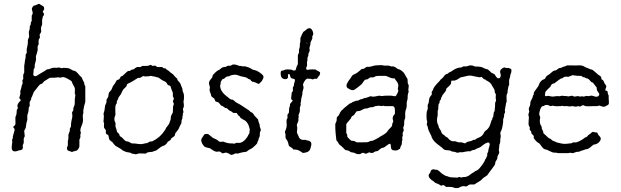

<svg xmlns="http://www.w3.org/2000/svg" viewBox="-20 -787 3233 999"><path d="M92.8 -340.8 98.1 -354 96.2 -367.2 101.1 -377Q101.1 -380.9 100.6 -389.6Q100.1 -398.9 103 -403.3Q106 -407.7 106 -410.2V-444.8Q108.9 -457.5 108.9 -461.9Q108.9 -466.8 109.4 -468.8Q109.9 -470.7 110.4 -474.6Q110.8 -478 112.3 -482.9Q113.8 -487.8 113.3 -495.6Q112.8 -503.9 115.7 -506.8Q119.1 -509.8 119.1 -512.2V-532.2Q125 -555.7 125 -565.9V-579.1L131.8 -596.2L129.9 -616.2Q129.9 -621.1 134.8 -638.2Q134.8 -643.6 134.8 -648.9L140.1 -661.1V-665.5Q140.1 -669.9 142.6 -673.8Q145 -677.7 145 -679.2V-705.1L149.9 -715.8Q150.9 -720.7 147.9 -730.5Q145 -740.2 146 -743.2Q150.9 -756.3 159.2 -758.8H162.6L182.1 -767.1Q184.6 -767.1 187.5 -765.1Q189.9 -763.2 190.9 -762.7Q209 -753.9 209 -748.5L210 -738.8L202.1 -726.1Q202.1 -725.1 206.1 -720.2Q211.9 -712.9 206.5 -706.1Q201.2 -699.7 201.7 -695.8Q202.1 -691.9 200.7 -689.9Q199.2 -688 199.2 -682.1V-659.2L193.8 -645Q192.9 -640.6 193.8 -631.8Q194.8 -623 193.8 -620.1L186 -606L188 -592.8Q188 -589.8 184.1 -585.4Q180.2 -581.1 180.7 -570.8Q181.2 -561 181.2 -558.1Q181.2 -554.7 178.7 -551.8Q174.3 -546.4 175.8 -535.2Q177.2 -523.9 171.4 -508.8Q165.5 -493.7 167 -485.4Q168.9 -477.5 165 -465.8Q161.1 -454.1 161.1 -452.1L160.2 -435.1Q160.2 -433.1 157.2 -429.7Q154.3 -426.3 154.8 -418.5Q154.8 -410.2 153.3 -402.8Q151.9 -395.5 158.2 -391.6Q164.1 -388.2 172.9 -394Q181.6 -399.9 192.4 -405.8Q202.6 -411.6 208 -415L224.1 -425.8Q233.9 -425.8 244.1 -430.7Q254.4 -435.5 263.7 -434.6Q272.9 -434.1 274.9 -434.1L286.6 -436L300.8 -432.1L310.5 -434.1Q338.9 -433.6 346.7 -427.7Q356.4 -419.9 366.2 -418.9Q376 -418 397 -391.1Q397.9 -390.1 401.4 -388.2Q404.8 -386.2 407.7 -377.9Q411.1 -370.1 411.6 -368.7Q412.1 -367.2 414.6 -363.3Q417 -359.4 418 -357.4Q418.9 -356 418.5 -352.5Q418 -349.1 420.4 -344.7Q422.9 -339.8 423.8 -337.9V-256.8Q416.5 -234.4 413.1 -210L414.1 -200.2L411.1 -189.9Q410.2 -185.1 411.6 -168.5Q413.1 -151.9 405.3 -134.8Q397.9 -117.7 397.9 -108.9L400.9 -94.2L397.9 -86.9Q397.9 -85 398.4 -78.1Q398.9 -71.3 396 -66.4Q393.1 -61.5 393.1 -59.1V-25.9Q393.1 -21 388.2 -13.2Q383.8 -5.9 379.9 -3.9Q376 -2 371.6 -1.5Q367.2 -1 365.2 0L354 3.9Q346.2 0 340.8 -1Q325.7 -3.9 329.1 -21Q333 -28.8 333 -32.2V-55.2Q335.9 -57.6 335.9 -71.3V-85.9L342.8 -105Q343.8 -106.9 343.3 -111.8Q342.8 -116.7 344.2 -119.1L349.1 -127.9Q349.1 -146.5 352.1 -159.7Q355 -172.4 356 -177.2Q356.9 -182.1 356 -189.9Q355 -197.8 355 -202.1L361.8 -214.8V-224.1Q361.3 -226.6 365.2 -233.4Q369.1 -240.2 369.1 -252.9V-270L372.1 -292Q372.1 -295.9 369.1 -298.8Q369.1 -303.7 369.6 -314.9Q370.1 -326.2 369.1 -329.6Q368.2 -333 362.3 -342.8Q356.4 -352.5 355.5 -356.9Q354 -361.8 352.5 -364.3Q351.1 -366.7 331.5 -377.4Q312 -388.2 303.2 -385.3Q294.9 -382.8 293 -382.8L283.2 -384.8L266.1 -382.8Q241.2 -382.8 238.3 -381.8Q235.4 -380.9 230.5 -377Q225.6 -373 218.8 -369.6Q211.9 -366.2 210 -364.3Q208 -362.3 204.6 -357.9Q201.2 -354 199.2 -352.1Q198.2 -352.1 196.3 -351.1Q194.3 -350.1 189.9 -348.6Q186 -347.2 175.3 -333Q165 -318.8 160.2 -314Q155.3 -309.1 151.4 -296.9Q147 -284.2 145 -281.7Q142.1 -277.8 142.1 -273.4V-270Q141.1 -268.1 138.7 -264.2Q135.7 -259.8 134.8 -256.8Q133.8 -253.9 134.3 -247.1Q134.8 -240.2 134.8 -236.8L129.9 -227.1Q128.9 -223.1 128.4 -212.9Q127.9 -202.6 125 -196.3Q122.1 -189.9 122.1 -188V-163.1Q116.2 -146 115.7 -133.8Q115.2 -121.6 110.4 -114.7Q106 -107.9 106 -105L108.9 -78.1L104 -67.9Q103 -64 103.5 -55.2Q104 -46.4 103 -42L98.1 -30.8Q98.1 -26.9 99.1 -21.5Q100.1 -16.1 95.2 -8.8Q87.4 -4.9 80.1 -4.9Q45.9 9.3 41.5 -12.2Q40 -19 42 -33.2L43.9 -46.9L43 -56.2Q43 -62 46.9 -69.8Q46.9 -73.7 46.9 -77.1Q58.6 -113.8 55.2 -117.2Q55.2 -118.2 50.8 -122.1Q46.4 -126 52.7 -130.9Q59.1 -135.7 60.1 -140.6Q61 -145.5 60.1 -161.6Q59.1 -178.2 62.5 -183.6Q65.9 -189 66.4 -200.2Q66.9 -211.4 67.4 -214.4Q67.9 -217.3 73.2 -224.1Q73.2 -226.1 70.8 -233.9Q68.4 -241.7 81.1 -257.8Q84 -257.8 87.9 -265.1Q87.9 -268.1 84.5 -271.5Q81.1 -274.9 80.1 -276.9L85.9 -297.9Q86.9 -299.8 85.9 -304.7Q85 -309.6 85.9 -313.5L89.4 -325.2Q92.8 -336.9 92.8 -340.8Z M518.6 -194.8Q525.4 -215.3 525.4 -226.6Q525.4 -237.8 530.3 -245.6Q535.2 -253.4 534.2 -260.3Q533.7 -267.1 534.7 -269.5Q535.6 -272 539.1 -276.4Q544.4 -283.2 544.9 -294.4Q545.4 -306.2 552.7 -311.5Q559.6 -317.4 563 -327.6Q566.4 -337.9 571.3 -344.2Q576.7 -350.1 577.6 -352.1Q578.6 -354 580.6 -357.4Q582.5 -360.8 585 -365.7Q587.4 -370.6 593.3 -372.1Q598.6 -373 600.6 -375Q602.5 -377 604.5 -381.3Q606.4 -385.7 608.4 -388.2L618.7 -393.1Q643.6 -418 648.4 -418H655.8Q662.6 -424.8 668.5 -424.8Q674.3 -424.8 683.1 -432.1Q691.9 -439.5 700.2 -438.5Q708 -438 710 -438Q711.9 -438 719.7 -443.8H734.9Q755.4 -443.8 760.7 -449.2Q763.7 -450.2 768.6 -447.3Q773.4 -444.3 774.4 -443.8L786.6 -445.8Q789.6 -445.8 793.5 -441.4Q797.4 -437 807.6 -438Q817.4 -439 821.3 -438.5Q825.2 -438 831.5 -432.1L839.4 -431.2Q843.3 -431.2 844.7 -428.2Q846.2 -424.3 850.6 -422.9Q855 -421.4 861.3 -415Q867.7 -408.7 873.5 -405.3Q879.9 -401.9 885.7 -394Q891.6 -386.2 896.5 -382.8Q901.4 -378.9 902.3 -377L903.8 -370.1Q905.8 -367.2 909.7 -363.3Q913.6 -359.4 916.5 -355.5Q919.4 -351.1 921.4 -344.2Q923.8 -336.9 926.8 -330.6Q929.7 -324.2 929.7 -320.3V-315.9L936.5 -296.9Q939 -276.4 934.6 -257.3Q937.5 -245.6 936.5 -231.9L931.6 -219.7L934.6 -204.1Q934.6 -199.2 931.6 -199.2Q931.6 -194.3 931.6 -189.9Q928.7 -181.2 929.2 -175.8Q929.7 -170.4 926.8 -165.5Q923.8 -160.2 924.3 -152.8Q924.8 -145.5 921.4 -141.1Q916.5 -135.3 913.1 -124.5Q909.7 -114.3 900.4 -104Q890.6 -93.8 890.6 -86.9Q890.6 -80.1 881.8 -74.7Q873 -69.3 872.1 -67.4Q870.6 -65.4 869.6 -64Q868.7 -62 868.2 -60.5Q867.2 -57.1 859.9 -53.7Q852.5 -50.3 849.6 -44.4Q846.7 -38.6 839.8 -33.2Q832.5 -27.8 827.6 -27.8Q817.9 -24.4 805.2 -13.2Q792.5 -2 785.6 -2L772.5 2.9Q769.5 3.9 758.3 4.4Q747.1 4.9 744.6 7.8Q741.7 10.7 739.3 11.7Q736.8 12.7 722.2 11.7Q707.5 11.2 703.6 11.2L686.5 16.1L679.7 14.2Q678.7 13.2 674.3 13.7Q669.9 14.2 663.1 10.3Q656.2 5.9 648.9 5.9Q641.6 5.9 630.9 1.5Q619.6 -2.9 617.2 -5.4Q609.9 -12.7 594.2 -20.5Q578.6 -28.3 575.2 -34.2Q571.3 -39.6 568.8 -42Q566.4 -44.9 565.4 -46.9Q564.5 -47.9 556.2 -53.7Q547.9 -59.6 546.9 -67.9Q545.4 -76.2 544.9 -78.6Q544.4 -81.1 543.5 -83Q542.5 -85 540 -85.9Q528.8 -90.3 530.8 -99.6Q532.2 -108.9 527.3 -114.7Q522.5 -120.1 521.5 -123Q520.5 -126 521 -134.8Q521.5 -143.6 521.5 -147Q518.6 -149.9 518.6 -154.8L520.5 -183.1ZM799.3 -384.8Q794.9 -384.8 789.1 -387.2Q783.2 -389.6 779.3 -389.6Q775.4 -389.2 772.5 -390.6Q768.6 -392.1 763.7 -392.1Q755.9 -389.2 733.4 -389.2Q731.4 -391.1 724.6 -391.1L708.5 -381.8H702.6Q698.7 -381.8 697.3 -381.3Q695.8 -380.9 677.7 -369.1Q659.2 -357.4 649.4 -353.5Q639.6 -350.1 639.6 -342.8Q639.6 -338.4 630.9 -330.6Q622.1 -323.2 620.1 -319.3Q617.7 -315.4 613.8 -307.6Q610.4 -298.8 608.4 -295.9Q606.4 -293 602.5 -288.1Q598.6 -283.2 597.2 -280.3Q595.7 -277.3 594.7 -273.4Q593.3 -267.6 590.3 -264.6Q587.4 -261.7 587.9 -256.8Q588.4 -252 587.9 -250.5Q587.4 -249 585.9 -247.1Q584.5 -245.1 583.5 -243.7Q582.5 -242.2 582 -240.2Q581.5 -238.3 580.6 -233.4Q579.6 -228.5 580.1 -212.4Q580.6 -195.8 580.6 -189.9L575.7 -174.8Q574.2 -161.1 576.7 -156.7Q578.6 -152.8 579.6 -150.4Q580.6 -147.9 581.1 -146Q581.5 -144 581.1 -138.2Q580.6 -132.3 580.6 -129.9L587.4 -107.9Q588.4 -106.9 588.4 -104.5V-101.1L600.6 -88.9Q600.6 -80.1 608.4 -75.7Q616.2 -71.3 623 -63Q633.3 -50.8 643.1 -50.8H646.5Q649.4 -48.8 653.3 -47.4Q657.2 -45.9 661.1 -43Q665.5 -40 672.9 -40.5Q679.7 -41 695.3 -38.6Q710.9 -36.1 719.7 -37.6Q729.5 -39.1 732.9 -40.5Q736.3 -42 739.3 -42H744.6L760.7 -50.8H766.6Q770.5 -50.8 772.5 -51.8Q812.5 -70.8 835.4 -106Q840.3 -113.8 841.8 -115.2V-117.2Q841.8 -119.1 851.6 -131.3Q861.3 -143.6 861.8 -147.9Q862.8 -152.3 865.2 -157.7Q867.7 -163.1 868.2 -167.5Q868.7 -171.9 868.7 -175.8Q868.7 -182.6 874 -191.9Q879.4 -200.7 879.4 -203.1L880.4 -232.9L884.8 -246.1L879.4 -259.8L884.8 -273.9Q884.8 -276.4 879.4 -285.2V-304.2Q871.1 -323.2 869.1 -332Q867.2 -340.8 861.3 -341.8Q852.5 -343.8 849.1 -351.6Q845.7 -359.9 834.5 -364.7Q822.8 -369.1 813.5 -377Q804.2 -384.8 799.3 -384.8Z M1137.7 -49.8Q1141.1 -50.8 1142.1 -49.8L1153.3 -45.9Q1167.5 -41 1176.8 -41H1189.5L1198.2 -39.1L1210.4 -43.9Q1213.4 -43.9 1221.2 -43.5Q1244.1 -42 1266.1 -73.2L1277.3 -94.2Q1278.3 -95.2 1278.3 -100.1V-106L1280.3 -112.8Q1278.3 -114.7 1278.3 -118.2Q1273.4 -144 1257.3 -158.2Q1253.4 -161.1 1242.7 -166.5Q1231.9 -171.9 1229 -177.2Q1226.6 -182.1 1225.6 -183.1Q1224.6 -184.1 1222.2 -185.1Q1220.2 -186 1219.2 -187Q1218.3 -188 1216.3 -191.9Q1214.4 -195.8 1212.4 -198.2Q1210 -200.2 1203.1 -199.2Q1194.8 -197.8 1190.4 -202.1Q1186 -206.5 1180.7 -208.5Q1175.3 -210.9 1173.3 -212.4Q1171.4 -213.9 1169.4 -215.8Q1168 -217.8 1165 -219.7Q1162.1 -221.7 1160.2 -224.1L1154.8 -225.1H1152.3Q1149.4 -227.1 1143.6 -231.4Q1135.3 -237.8 1130.4 -237.8Q1127 -241.2 1123 -247.1Q1117.2 -255.4 1110.8 -256.3Q1104.5 -257.8 1102.1 -258.8Q1100.1 -260.7 1098.1 -266.6Q1096.2 -272.5 1094.7 -273.9Q1093.3 -275.9 1087.4 -279.8Q1081.5 -283.7 1079.1 -287.1L1078.1 -293.9Q1070.3 -312 1070.3 -320.8L1072.3 -331.1Q1072.3 -335 1068.4 -346.7Q1064.5 -358.4 1073.2 -370.1L1083.5 -383.8Q1085.4 -385.7 1085.9 -390.6Q1086.4 -395.5 1087.4 -396.5Q1088.9 -398.4 1099.6 -409.2Q1110.4 -419.9 1116.7 -421.9Q1123 -423.8 1130.4 -431.6Q1138.2 -439 1155.3 -439Q1162.1 -445.8 1170.9 -444.8Q1179.7 -443.8 1186 -448.7Q1192.4 -454.1 1211.4 -449.2L1223.1 -444.8Q1224.1 -443.8 1227.5 -444.3Q1231 -444.8 1241.2 -441.9Q1248 -441.9 1255.4 -441.9Q1279.3 -435.1 1284.7 -431.2Q1290 -426.8 1292 -425.8Q1293.9 -424.8 1304.2 -422.4Q1313.5 -419.9 1319.3 -417Q1325.2 -414.1 1327.6 -412.1Q1330.1 -410.2 1335.9 -406.2Q1353 -393.6 1351.1 -385.3Q1349.6 -377 1342.3 -365.2Q1328.6 -349.1 1324.2 -350.6Q1320.3 -352.1 1315.9 -354.5Q1311.5 -356.9 1308.6 -357.9Q1305.7 -358.9 1303.7 -359.4Q1301.3 -359.9 1299.8 -360.8Q1298.3 -361.8 1294.9 -361.3Q1291.5 -360.8 1287.1 -366.7Q1282.2 -373 1280.8 -374Q1279.3 -375 1276.9 -375Q1274.4 -375 1270.5 -377.9Q1266.6 -380.9 1264.2 -382.3Q1262.2 -383.8 1254.9 -385.7Q1247.6 -387.7 1240.2 -388.7Q1233.4 -389.2 1220.7 -394.5Q1208 -399.9 1192.9 -397.5Q1177.2 -395 1172.4 -390.1Q1160.2 -389.6 1156.7 -386.7Q1153.3 -383.8 1151.9 -382.8Q1150.4 -381.8 1147.9 -379.4Q1145.5 -377 1141.6 -376Q1137.2 -375 1136.2 -374Q1127.4 -360.8 1127.9 -355Q1128.4 -349.1 1127 -347.2Q1125.5 -345.2 1125.5 -340.8Q1125.5 -309.6 1166.5 -280.8Q1166.5 -279.8 1173.8 -274.4Q1181.2 -269 1184.1 -269L1191.4 -268.1Q1198.2 -263.7 1202.1 -259.3Q1206.1 -254.9 1217.3 -249.5Q1228.5 -244.1 1247.1 -231.4Q1265.6 -218.8 1271.5 -215.3Q1277.3 -211.9 1279.3 -209Q1283.2 -203.6 1289.1 -202.1Q1294.9 -200.7 1298.8 -193.4Q1302.2 -186 1323.2 -165Q1323.2 -157.7 1327.6 -147.5Q1332 -137.7 1331.5 -132.8Q1331.1 -127.9 1332.5 -126L1337.4 -111.8L1332.5 -97.2Q1331.5 -94.2 1332 -85.9Q1332.5 -77.6 1329.1 -72.8Q1326.2 -67.9 1325.7 -63.5Q1325.2 -59.1 1324.2 -57.1Q1323.2 -55.2 1321.8 -53.2Q1319.3 -49.8 1319.3 -45.4Q1319.3 -41 1311.5 -33.7Q1303.7 -26.9 1298.3 -21.5Q1293.5 -16.1 1283.7 -11.7Q1273.9 -7.3 1269 -2.4Q1264.2 2 1260.3 2.9Q1256.3 3.9 1249 4.4Q1241.7 4.9 1239.3 5.9L1216.3 12.2L1209 11.2H1205.1Q1202.1 12.2 1195.3 15.6Q1188.5 19 1182.1 19Q1168.5 9.3 1155.3 6.8L1137.2 11.2Q1135.3 9.8 1130.4 5.9Q1122.6 -1 1113.8 2Q1105 4.4 1092.8 -2.4Q1081.1 -8.8 1078.1 -11.7Q1075.2 -14.6 1071.3 -15.6Q1067.4 -17.1 1057.6 -19Q1047.9 -21 1044.4 -23.9Q1038.6 -28.8 1032.2 -39.6Q1022.5 -58.1 1030.8 -68.8Q1039.1 -80.1 1041.5 -85Q1043.9 -89.8 1051.3 -90.3Q1059.6 -90.8 1063.5 -88.9Q1067.4 -86.9 1075.7 -79.6Q1084 -72.3 1086.9 -70.3Q1092.3 -66.9 1102.1 -63Q1112.3 -59.1 1118.2 -51.8Q1124 -48.8 1128.9 -48.8Q1133.8 -48.8 1137.7 -49.8Z M1625 -423.3Q1627 -421.9 1627.9 -420.9Q1628.9 -419.9 1631.8 -418.9Q1634.3 -418 1637.2 -416.5Q1640.1 -415 1643.6 -412.1Q1647 -409.2 1645 -402.3Q1643.1 -395.5 1640.1 -392.1Q1637.2 -389.2 1636.2 -388.2Q1635.3 -386.7 1632.3 -381.8Q1629.9 -376.5 1627 -377H1614.7Q1611.8 -374 1607.4 -374Q1603 -374 1597.2 -377Q1591.3 -377 1585.9 -377L1584 -377.9H1580.1Q1571.3 -377 1562 -360.4Q1552.7 -343.8 1559.1 -337.9Q1560.5 -328.6 1556.6 -318.8Q1552.7 -309.1 1552.7 -293Q1545.9 -272.5 1545.9 -257.8L1543.9 -250L1544.9 -241.2L1540 -226.1Q1540 -223.6 1540.5 -216.8Q1541 -208 1538.1 -200.2Q1535.2 -192.9 1533.2 -188L1534.2 -182.1L1533.2 -173.8Q1532.2 -171.9 1532.7 -164.6Q1533.2 -157.2 1531.7 -155.8L1524.9 -139.2Q1523.9 -135.7 1525.4 -129.9Q1526.9 -124 1526.9 -122.1L1524.9 -98.1Q1524.9 -95.7 1528.8 -88.4Q1532.7 -81.1 1533.7 -77.6Q1535.2 -71.3 1541 -64.9Q1548.3 -59.1 1559.1 -59.1H1571.8Q1574.7 -56.2 1579.1 -56.2Q1598.1 -54.2 1600.1 -40Q1600.1 -28.8 1597.2 -22.9Q1597.2 -17.6 1592.3 -7.8Q1587.4 2 1573.2 5.9Q1558.1 9.8 1555.2 8.3Q1552.2 6.8 1541.5 -0.5Q1530.8 -7.8 1516.1 -8.8H1510.7Q1505.9 -8.8 1505.4 -9.8Q1504.9 -10.7 1503.4 -12.7Q1502 -14.6 1501 -16.1Q1500 -17.1 1493.2 -21Q1486.3 -24.9 1483.9 -27.8Q1481.9 -31.2 1480 -41Q1477.5 -53.2 1471.2 -60.5Q1464.8 -67.9 1465.3 -76.2Q1465.8 -85 1465.8 -86.4L1462.9 -98.1V-103Q1472.7 -122.6 1471.7 -139.6Q1470.2 -156.2 1471.2 -163.1L1476.1 -173.8Q1476.1 -175.8 1475.6 -182.6Q1475.1 -189.5 1476.1 -190.9Q1477.1 -192.9 1480 -195.8Q1483.9 -199.7 1483.9 -209.5V-216.8Q1483.9 -227.1 1488.8 -236.8Q1488.8 -240.7 1488.8 -245.1Q1490.7 -249 1496.6 -254.9Q1502.4 -260.7 1502.9 -265.1Q1493.2 -268.6 1495.1 -279.8Q1497.1 -291 1497.1 -296.4Q1497.1 -301.8 1497.6 -303.7Q1498.5 -306.6 1501 -309.1Q1503.9 -312 1503.9 -314.9V-333Q1509.8 -338.9 1509.3 -344.2Q1508.8 -349.6 1512.2 -357.9Q1515.6 -366.2 1514.2 -373Q1512.2 -376 1505.4 -377.4Q1498.5 -378.9 1495.1 -380.9Q1491.7 -382.8 1489.7 -391.6Q1487.8 -400.4 1484.9 -401.9Q1477.1 -403.8 1478.5 -390.1Q1479 -385.3 1478 -382.8Q1473.1 -373 1459.5 -375.5Q1445.8 -377.9 1441.9 -391.6Q1436 -419.9 1450.2 -419.9Q1455.6 -419.9 1460 -422.9Q1464.4 -425.8 1477.1 -425.8L1495.1 -424.8Q1498 -424.8 1502 -421.9Q1506.3 -418.9 1512.2 -419.9Q1518.1 -420.9 1519 -424.8Q1523.4 -441.9 1526.4 -446.8Q1529.8 -451.7 1529.8 -454.1V-501L1535.2 -511.2Q1536.1 -514.2 1535.6 -521.5Q1535.2 -528.8 1537.6 -535.2Q1540 -542 1540 -546.9V-558.1Q1543 -566.9 1543 -574.2Q1543 -581.5 1543 -588.9Q1553.2 -614.3 1556.2 -617.2L1558.1 -621.1Q1559.1 -622.1 1563 -624.5Q1566.9 -627 1567.9 -627.9Q1592.8 -652.8 1605.5 -627.9Q1614.7 -608.9 1605 -599.1Q1605 -593.3 1605 -586.9L1595.2 -564.9V-557.1Q1590.3 -540 1589.8 -537.1L1591.8 -523.9Q1590.8 -520 1587.9 -514.2Q1585 -508.8 1584.5 -506.8Q1584 -504.9 1584.5 -501.5Q1585 -498 1584.5 -496.6Q1584 -495.1 1582 -492.2Q1580.1 -489.3 1580.1 -487.8L1579.1 -470.2L1577.1 -462.9Q1577.1 -460.9 1577.6 -453.1Q1578.1 -445.3 1577.1 -443.4Q1568.4 -428.2 1577.6 -423.8Q1580.1 -422.9 1585.4 -424.3Q1591.3 -425.8 1606 -425.8Q1620.6 -425.8 1621.6 -425.3Q1622.6 -424.8 1625 -423.3ZM1575.2 -564.9Q1573.2 -562 1578.1 -561Q1580.1 -564 1575.2 -564.9Z M1819.8 -257.8 1834 -263.2H1841.8L1855.5 -270Q1856.4 -271 1859.4 -271Q1862.3 -271 1864.3 -271.5Q1866.2 -272 1868.2 -273.4Q1873.5 -276.9 1879.9 -277.3Q1886.2 -277.8 1895.5 -281.7Q1904.3 -285.2 1907.2 -286.1Q1910.2 -287.1 1912.1 -285.6Q1914.6 -284.2 1916.5 -284.2H1926.8L1952.6 -289.1L1968.8 -287.1Q1979.5 -290 2016.6 -289.1L2035.6 -286.1Q2041.5 -287.1 2046.9 -299.8Q2052.7 -312.5 2052.7 -314.9Q2052.7 -316.9 2050.8 -320.3Q2048.8 -323.7 2052.2 -337.4Q2055.7 -351.1 2037.6 -372.1Q2036.6 -373 2035.2 -376Q2033.7 -378.9 2031.7 -379.4Q2029.8 -379.9 2024.4 -379.4Q2019 -378.9 2010.7 -382.8Q2002.4 -387.2 2000.5 -387.2Q1998.5 -387.2 1987.8 -392.1H1948.2Q1934.6 -392.1 1929.7 -387.7Q1924.8 -383.3 1917.5 -384.3Q1910.6 -384.8 1907.7 -384.8L1890.6 -374Q1888.7 -373 1883.3 -373Q1877.9 -373 1872.6 -364.3Q1867.2 -355.5 1862.8 -350.1Q1857.4 -344.7 1849.6 -338.9Q1841.8 -333 1839.8 -331.1Q1837.9 -329.1 1834.5 -327.6Q1831.5 -326.2 1828.6 -323.2Q1817.4 -313 1800.8 -321.8Q1784.2 -330.1 1784.7 -334Q1776.9 -347.2 1803.7 -379.9Q1811.5 -394 1817.4 -397.5Q1823.2 -400.9 1831.1 -404.3Q1838.4 -407.7 1847.7 -416Q1857.4 -424.8 1860.4 -426.8Q1863.3 -428.7 1867.2 -428.7Q1870.6 -428.2 1872.6 -429.2Q1874.5 -430.2 1879.9 -434.1Q1884.8 -438 1887.7 -439Q1890.6 -439.9 1895.5 -439Q1900.9 -438 1915.5 -442.4Q1930.2 -447.3 1942.9 -447.3Q1955.6 -447.3 1958.5 -447.8Q1961.4 -448.2 1964.4 -448.2L1978.5 -445.8H2001.5Q2002.4 -445.8 2004.9 -444.8Q2007.8 -443.8 2009.8 -443.4Q2011.7 -442.9 2013.7 -441.9Q2015.6 -440.9 2020.5 -441.4Q2025.4 -441.9 2028.3 -440.9Q2031.2 -439.9 2035.6 -438Q2039.6 -436 2043.5 -432.6Q2046.9 -429.2 2049.8 -428.2Q2052.7 -427.7 2057.6 -425.8Q2062.5 -423.8 2064.5 -422.4Q2066.4 -420.9 2073.7 -415.5Q2081.1 -410.2 2086.4 -399.9Q2091.3 -389.6 2095.7 -383.3Q2100.6 -377 2100.6 -374L2101.6 -354L2106.4 -344.2V-335.4L2104.5 -319.8L2106.4 -310.1Q2101.6 -295.4 2101.6 -292L2100.6 -272L2096.7 -256.8Q2095.7 -252.9 2096.2 -240.7Q2096.7 -228.5 2092.8 -218.8Q2086.9 -205.1 2088.4 -187.5Q2089.8 -170.4 2085.4 -166Q2082.5 -157.2 2083 -147Q2083.5 -136.7 2081.1 -131.3Q2078.6 -126 2078.1 -124Q2077.6 -122.1 2078.6 -119.1Q2079.6 -116.2 2080.1 -113.3Q2080.6 -110.4 2080.6 -107.9Q2080.6 -106 2077.6 -101.6Q2074.7 -97.2 2075.2 -89.8Q2075.7 -83 2075.7 -81.1Q2075.7 -79.1 2072.8 -73.2L2073.7 -59.1L2070.8 -48.8Q2070.8 -43 2070.8 -37.1Q2070.3 -36.1 2066.4 -28.3Q2062.5 -20.5 2062.5 -17.6Q2062.5 -11.2 2056.6 -11.2Q2049.8 -3.9 2037.1 -3.9Q2024.4 -3.9 2019 -8.8Q2013.7 -13.7 2013.7 -25.4Q2013.7 -36.6 2009.8 -39.1Q2002.9 -39.1 1991.2 -29.3Q1978.5 -18.1 1971.7 -18.1Q1964.4 -17.6 1955.6 -9.8Q1947.3 -2 1944.3 -1Q1941.4 0 1938 0Q1931.6 0 1925.3 5.4Q1918.9 10.7 1906.7 7.8Q1902.8 4.9 1900.4 5.9L1883.8 13.2L1868.7 7.8Q1862.8 7.8 1857.4 13.2Q1841.8 19.5 1822.8 7.8Q1820.3 6.8 1814.5 6.3Q1808.6 5.9 1806.2 4.9Q1803.7 3.9 1799.3 0.5Q1792.5 -4.9 1784.7 -4.9Q1777.3 -4.9 1773.4 -9.8Q1769.5 -14.6 1758.8 -24.4Q1748 -33.2 1745.1 -35.6Q1742.7 -38.1 1736.8 -49.8Q1732.4 -52.2 1731 -56.2Q1729.5 -59.6 1727.1 -85Q1724.6 -110.4 1724.6 -126V-142.1Q1732.9 -158.2 1731.9 -167Q1731 -175.8 1735.4 -179.7Q1739.7 -183.1 1741.2 -185.5Q1742.7 -188 1743.7 -189Q1744.6 -189.9 1749 -200.2Q1753.4 -210.4 1773.9 -227.5Q1794.9 -245.1 1798.8 -247.6Q1802.7 -250 1805.2 -250.5Q1808.6 -251 1812.5 -254.4Q1816.4 -257.8 1819.8 -257.8ZM1911.1 -229Q1903.8 -229 1898.9 -226.1Q1893.1 -222.2 1878.4 -222.2Q1873.5 -220.7 1864.3 -215.8Q1855.5 -210.9 1852.5 -210Q1849.6 -209 1844.2 -209Q1838.9 -209 1836.4 -208Q1833.5 -206.1 1829.6 -199.7Q1825.7 -193.4 1823.2 -190.4Q1820.8 -187.5 1816.4 -185.1Q1808.6 -180.7 1807.6 -175.8Q1806.6 -170.4 1795.9 -159.2Q1785.6 -147.9 1781.7 -141.1V-95.2L1786.6 -85.9Q1786.6 -76.2 1787.1 -75.2Q1787.1 -74.2 1796.9 -64.5Q1806.6 -54.7 1808.6 -54.7Q1810.5 -54.2 1816.4 -54.2Q1822.3 -54.7 1828.1 -50.8Q1834 -46.9 1836.9 -46.4Q1838.9 -45.9 1864.3 -46.4L1889.6 -46.9Q1895 -46.9 1909.7 -54.2H1915.5Q1920.9 -54.2 1950.7 -70.8Q1951.7 -73.2 1966.8 -81.1Q1988.8 -92.8 1995.6 -103.5Q2002.4 -114.3 2011.7 -122.1Q2020.5 -129.9 2020.5 -136.7Q2020.5 -143.1 2021.5 -144L2026.4 -155.8Q2026.4 -157.2 2024.4 -163.1Q2019 -178.7 2034.7 -194.8V-213.9Q2034.7 -231.9 2024.4 -234.9Q2003.4 -234.9 1982.4 -234.9L1973.6 -236.8L1964.4 -234.9Q1961.4 -234.9 1956.5 -236.3Q1951.7 -237.8 1948.2 -236.8Q1944.3 -235.8 1938.5 -235.4Q1932.6 -234.9 1930.7 -234.4Q1928.7 -233.9 1925.8 -231.9Q1922.9 -230 1920.9 -229.5Q1918.9 -229 1911.1 -229Z M2520.5 -2.4Q2520.5 -7.8 2528.3 -33.2Q2528.3 -48.8 2515.6 -44.9Q2502.9 -41 2491.2 -30.8Q2479.5 -20.5 2475.1 -19.5Q2470.7 -18.6 2461.4 -14.2Q2452.1 -8.8 2449.7 -7.8Q2447.3 -6.8 2442.4 -6.3Q2437.5 -5.9 2435.5 -4.9Q2433.6 -3.9 2431.2 -2Q2429.2 0 2428.2 0H2415L2397.5 2.9Q2386.7 5.9 2381.8 5.4Q2377.4 4.9 2374.5 4.9L2360.4 7.8Q2357.4 7.8 2353.5 5.9Q2345.7 2 2339.8 2.4Q2334 2.9 2328.1 -0.5Q2322.3 -3.9 2318.4 -4.4Q2314.5 -4.9 2305.2 -5.4Q2295.9 -5.9 2291 -8.8Q2286.1 -11.7 2283.2 -15.6Q2280.3 -19 2257.8 -35.6Q2235.4 -52.2 2227.1 -70.8Q2226.1 -71.3 2226.1 -74.2Q2226.1 -77.1 2217.3 -93.8Q2208.5 -110.4 2207 -118.7Q2206.1 -127 2205.1 -128.9L2200.2 -138.2L2203.1 -153.8Q2197.3 -166 2200.2 -204.1L2205.1 -219.2Q2206.1 -222.2 2205.6 -229Q2205.1 -235.8 2205.1 -240.2L2210.4 -252Q2211.4 -253.9 2212.4 -267.6Q2213.4 -281.2 2226.1 -293.9Q2227.1 -296.9 2226.6 -301.3Q2226.1 -305.7 2226.1 -308.1Q2226.1 -310.5 2231.4 -315.9Q2231.4 -317.4 2235.4 -327.1Q2240.2 -336.9 2252.9 -350.6Q2265.6 -364.3 2267.6 -366.2Q2269 -368.2 2269.5 -369.1Q2269.5 -370.1 2271.5 -371.6Q2273.4 -373 2274.4 -374.5Q2275.4 -376 2279.3 -378.4Q2283.2 -380.9 2291 -391.6Q2298.8 -402.3 2308.1 -402.8Q2316.9 -411.6 2326.2 -414.1Q2327.1 -415 2339.4 -422.9Q2359.9 -436 2380.4 -436L2389.2 -440.9Q2392.1 -441.9 2399.4 -441.4Q2406.7 -440.9 2413.6 -443.4Q2420.4 -445.8 2422.4 -446.3Q2424.3 -446.8 2430.2 -446.8Q2436 -446.8 2439.5 -445.8L2451.2 -440.9Q2482.4 -440.9 2491.7 -435.5Q2503.9 -428.7 2511.2 -427.7Q2518.6 -426.8 2526.4 -418.9L2536.1 -409.2Q2539.1 -407.2 2543.9 -405.3Q2548.8 -403.3 2551.8 -401.4Q2554.2 -399.9 2559.6 -390.6Q2564.9 -381.3 2571.3 -379.9Q2582.5 -377 2585.4 -392.1Q2586.4 -396 2583 -407.7Q2579.6 -419.4 2588.9 -427.7Q2598.1 -436 2605.5 -436L2614.3 -433.1H2627.4Q2629.4 -433.1 2631.8 -431.2Q2634.3 -429.2 2637.7 -428.7Q2641.1 -428.2 2641.1 -419.4Q2641.1 -411.1 2638.2 -405.3Q2635.3 -399.4 2634.8 -392.6Q2634.3 -386.2 2631.3 -378.9Q2628.4 -371.1 2628.9 -360.4Q2629.4 -349.6 2629.4 -346.2Q2624 -335 2624 -330.1Q2624 -325.2 2622.6 -321.3Q2621.1 -317.4 2621.1 -314V-305.2L2616.2 -293Q2615.2 -289.1 2615.7 -275.9Q2616.2 -262.7 2616.2 -257.8L2613.3 -251Q2610.4 -231 2608.4 -222.7Q2606.4 -214.4 2606.4 -211.9L2608.4 -205.1Q2608.4 -201.2 2603.5 -193.8Q2603.5 -179.7 2600.6 -173.3Q2597.7 -167 2597.7 -162.1Q2598.1 -157.2 2598.1 -153.3Q2598.1 -149.4 2595.2 -133.3Q2592.3 -116.7 2589.4 -110.8L2583.5 -97.2Q2582.5 -93.3 2584.5 -85.9Q2586.4 -78.6 2584.5 -71.3Q2582.5 -64 2583 -55.7Q2583.5 -47.4 2580.6 -40Q2577.1 -33.2 2577.6 -27.3Q2578.1 -21.5 2576.2 -14.2Q2574.2 -7.3 2576.7 0.5Q2579.1 8.3 2573.7 16.6Q2567.4 26.4 2567.4 39.1Q2555.7 56.6 2556.6 62.5Q2557.6 68.4 2545.9 83Q2534.2 97.7 2525.4 110.4Q2516.6 123 2514.6 125.5Q2512.2 127.9 2505.4 131.8Q2499 135.7 2496.1 137.7Q2493.2 139.6 2491.2 142.1Q2489.3 144 2488.3 145.5Q2487.3 147 2485.4 148.4Q2483.4 149.9 2480 152.8Q2476.6 155.3 2466.8 161.1Q2457 167 2455.1 168Q2454.1 168.9 2452.6 170.4Q2449.2 173.8 2435.5 172.9Q2421.9 171.9 2416 177.2Q2410.2 183.1 2406.2 183.1L2389.2 181.2Q2379.9 182.6 2365.2 190.9Q2348.1 193.4 2340.8 189Q2333.5 185.1 2312.5 185.1L2302.2 186L2288.1 175.8Q2283.7 175.8 2279.3 178.2Q2274.9 180.7 2270 176.3Q2263.7 170.9 2253.9 168Q2244.1 165 2240.2 160.6Q2236.3 156.2 2234.4 155.3Q2232.4 154.3 2230.5 152.8Q2228.5 151.9 2227.1 150.9Q2206.1 134.8 2211.4 121.1Q2211.4 119.1 2214.4 116.7Q2218.8 113.3 2221.2 103.5Q2224.1 94.2 2233.9 94.2Q2243.2 94.2 2245.1 96.2Q2250 96.2 2254.4 96.2Q2264.2 101.1 2279.3 116.2Q2297.9 128.9 2301.8 128.9Q2306.2 128.9 2314.5 132.8Q2322.3 136.7 2360.4 137.2Q2367.2 133.8 2370.1 133.8Q2373 133.8 2376 135.7Q2379.4 137.7 2383.8 135.7Q2388.2 133.8 2394 134.3Q2399.9 134.8 2408.7 131.8Q2417.5 128.9 2427.7 120.6Q2437.5 112.8 2440.4 111.8Q2444.8 110.4 2448.2 106.9Q2451.7 103.5 2457.5 101.6Q2463.4 99.1 2468.8 94.7Q2475.6 88.9 2489.7 69.8Q2503.4 50.3 2503.4 44.9Q2508.8 39.6 2515.1 22Q2515.1 17.1 2515.1 12.2Q2520 2 2520.5 1ZM2554.2 -219.2Q2556.2 -225.1 2556.2 -252Q2561 -261.7 2561 -264.6L2559.1 -277.8L2560.1 -295.9L2554.2 -307.1V-310.1Q2554.2 -320.3 2547.9 -329.1Q2541.5 -337.9 2539.1 -343.3Q2535.2 -354.5 2517.1 -365.2Q2516.1 -366.2 2514.2 -366.7Q2512.2 -367.2 2511.2 -367.7Q2510.3 -368.2 2509.3 -369.6Q2508.3 -371.1 2506.8 -372.1Q2505.4 -373 2504.4 -373.5Q2503.4 -374 2501.5 -374Q2500 -374 2498 -375Q2496.1 -376 2492.2 -380.9Q2488.3 -385.7 2486.3 -386.7Q2484.4 -387.7 2477.1 -384.8Q2471.2 -384.8 2450.2 -389.6Q2429.2 -394.5 2423.8 -393.6Q2418.9 -393.1 2415 -393.1L2386.2 -386.2Q2380.4 -386.2 2375.5 -383.8L2365.2 -377Q2363.3 -375 2353.5 -370.6Q2343.8 -366.2 2336.4 -367.7Q2328.6 -369.1 2328.1 -365.2Q2327.1 -361.8 2327.1 -359.4V-354Q2325.2 -346.2 2313.5 -336.4Q2301.3 -326.7 2301.3 -322.3V-316.9Q2300.3 -316.9 2295.9 -309.1Q2291 -301.8 2287.1 -297.9Q2283.2 -293.9 2282.2 -292Q2281.2 -290 2280.8 -288.1Q2280.3 -286.1 2279.8 -285.2Q2279.3 -284.2 2277.8 -282.7Q2276.4 -281.2 2275.9 -279.3Q2275.4 -277.3 2275.4 -275.4Q2275.4 -270.5 2271.5 -266.6Q2267.6 -262.7 2267.1 -258.3V-252L2262.2 -245.1Q2260.3 -235.4 2260.3 -216.8Q2257.3 -213.9 2257.3 -210V-186Q2251.5 -165.5 2255.4 -147L2261.2 -133.8Q2262.2 -131.8 2262.2 -129.4Q2262.2 -127 2262.7 -125.5Q2263.2 -124 2264.6 -121.6Q2266.1 -119.1 2267.1 -117.7Q2268.1 -116.2 2269.5 -113.3Q2271.5 -110.4 2272.5 -109.4Q2273.4 -107.9 2276.4 -99.6Q2279.3 -91.3 2284.7 -87.9Q2290 -85 2291 -84Q2292 -83 2294.9 -80.1Q2297.4 -77.1 2298.8 -76.2Q2300.3 -75.2 2303.7 -73.7Q2307.1 -72.3 2308.1 -71.3Q2325.2 -49.8 2340.8 -51.8Q2347.2 -52.7 2350.1 -51.8L2363.3 -46.9Q2366.2 -45.9 2373 -46.4Q2379.9 -46.9 2383.3 -45.9L2399.4 -41L2410.2 -47.9Q2414.1 -49.8 2424.3 -51.8Q2434.6 -53.7 2438.5 -56.6Q2442.4 -60.1 2445.8 -59.6Q2449.2 -59.1 2451.2 -59.6Q2453.1 -60.1 2456.1 -63Q2460 -66.9 2468.3 -69.8Q2490.2 -77.1 2498.5 -96.7Q2501.5 -103 2504.4 -105Q2525.4 -119.1 2531.2 -141.1Q2537.1 -163.1 2541.5 -166Q2541.5 -168 2541.5 -169.9Q2541.5 -171.9 2542 -173.3Q2542.5 -174.8 2544.4 -176.3Q2546.4 -177.7 2546.4 -180.2L2549.3 -202.1L2554.2 -210.9Z M2908.2 -439Q2915.5 -439 2931.2 -446.8H2947.3Q2969.2 -446.8 2976.1 -446.3Q2982.9 -445.8 2990.7 -446.8Q2998.5 -447.8 3006.3 -445.8Q3013.2 -443.8 3014.2 -443.8L3032.2 -434.1H3035.2L3053.2 -425.8H3056.6Q3063.5 -425.8 3094.2 -397Q3108.9 -389.6 3108.9 -381.8V-376Q3110.8 -374 3116.2 -370.1Q3121.6 -366.2 3122.6 -360.8Q3123.5 -354 3130.4 -346.7Q3137.7 -339.4 3131.8 -327.1Q3126 -314.9 3134.3 -314.9H3136.2Q3142.1 -313 3142.1 -305.2Q3142.1 -297.4 3147 -290V-274.9Q3147 -273.4 3147.9 -261.7Q3148.9 -250 3147.5 -246.6Q3146 -243.2 3145 -242.2Q3144 -241.2 3141.6 -240.2Q3139.2 -239.3 3131.3 -234.4Q3123.5 -229.5 3113.3 -232.9L3098.1 -237.8L3087.9 -234.9Q3078.1 -234.9 3068.8 -234.9L3039.6 -233.9Q3032.2 -233.9 3025.9 -234.9L3013.2 -240.2L2999 -232.9Q2997.1 -231.9 2993.7 -233.4Q2990.2 -234.9 2989.3 -234.9L2976.1 -231.9L2957.5 -234.9L2941.9 -232.9L2932.1 -234.9H2910.2L2905.3 -236.8L2898.9 -234.9Q2889.2 -234.9 2878.9 -234.4Q2868.7 -233.9 2862.3 -235.8Q2856 -237.8 2853.5 -236.8Q2848.6 -234.9 2844.2 -234.9Q2839.8 -234.9 2833 -240.2Q2818.4 -242.7 2814.9 -239.3Q2810.1 -234.9 2806.6 -234.9H2803.2Q2797.4 -231.9 2793.9 -225.1Q2784.2 -201.2 2786.1 -189.9L2791 -176.8Q2784.2 -147 2796.4 -130.9Q2798.8 -127.4 2798.8 -122.6V-118.2Q2800.8 -112.8 2803.7 -107.9Q2807.1 -103 2806.6 -99.1Q2806.2 -93.8 2810.5 -90.8Q2814.9 -87.9 2825.2 -77.6Q2835.4 -67.4 2839.4 -66.4Q2843.3 -65.4 2845.2 -64Q2847.2 -63 2850.1 -59.6Q2853 -56.2 2855 -55.2Q2856.9 -54.2 2860.8 -53.2Q2864.7 -52.2 2872.1 -48.3Q2879.4 -44.4 2885.3 -43.9L2902.8 -40Q2916.5 -37.1 2929.2 -39.1Q2941.9 -41 2946.8 -41Q2951.7 -41 2953.1 -41.5Q2956.5 -42.5 2960 -44.9Q2963.4 -47.4 2971.7 -45.9Q2979.5 -44.9 2995.1 -52.7Q3011.2 -61 3017.6 -66.4Q3023.9 -71.8 3026.4 -72.3Q3033.2 -74.2 3036.6 -78.6Q3040 -83 3041 -84Q3042 -85 3045.9 -87.4Q3050.3 -89.8 3055.2 -94.7Q3060.1 -99.6 3064.9 -101.1L3078.1 -98.1Q3086.9 -98.1 3087.9 -96.7Q3088.9 -95.7 3090.3 -90.8Q3092.3 -85 3098.1 -79.6Q3115.7 -64.5 3093.3 -43.9Q3083 -36.1 3076.7 -36.1Q3070.3 -36.1 3065.4 -32.2Q3060.1 -28.3 3049.3 -19Q3038.6 -10.3 3025.9 -9.8Q3014.6 -4.9 3009.3 -3.9Q3003.9 -2.9 2998.5 0Q2993.2 2.9 2987.8 2.9Q2981.9 2.9 2979 3.4Q2976.1 3.9 2969.7 6.8Q2963.4 9.8 2960 9.8L2944.8 7.8L2937 9.8Q2910.2 9.8 2883.3 9.8L2876 7.8Q2857.4 7.8 2850.6 3.9Q2843.3 0 2834.5 -3.4Q2825.7 -6.8 2825.2 -7.8Q2814 -9.8 2809.1 -13.2Q2804.2 -16.6 2795.9 -28.3Q2788.1 -40 2784.2 -42Q2780.3 -43.9 2777.3 -45.9Q2773.9 -47.9 2766.1 -56.6Q2758.3 -65.4 2757.3 -67.9Q2756.3 -69.3 2757.3 -74.2Q2757.8 -79.1 2756.3 -81.1Q2754.9 -83 2745.1 -92.8L2744.1 -102.1Q2735.4 -110.8 2735.8 -116.7Q2736.8 -122.1 2736.8 -124L2731.9 -132.8Q2730 -138.7 2730 -146.5L2731.9 -176.8L2729 -190.9L2733.9 -207Q2733.9 -208 2732.4 -212.4Q2731 -216.8 2731.9 -225.1Q2739.3 -237.8 2739.3 -248.5Q2739.3 -259.3 2745.6 -269.5Q2752 -279.8 2752 -283.7Q2752 -287.1 2752.4 -288.1Q2752.9 -289.1 2753.9 -290.5Q2754.9 -292 2755.9 -293.5Q2756.8 -294.9 2757.3 -296.4Q2757.8 -297.9 2757.3 -301.3Q2757.3 -304.7 2759.3 -308.6Q2761.2 -312.5 2770.5 -324.2Q2782.7 -339.4 2784.7 -347.2Q2786.1 -355 2793.9 -363.8Q2802.2 -372.1 2807.6 -373.5Q2813 -375 2814.5 -376.5Q2816.9 -378.9 2820.3 -385.7Q2823.7 -392.6 2830.1 -395.5Q2838.4 -399.4 2849.6 -410.2Q2860.8 -420.9 2872.1 -420.9Q2875.5 -422.4 2890.1 -433.1L2897.9 -434.1Q2903.3 -434.1 2908.2 -439ZM2905.3 -289.1Q2912.1 -287.1 2928.2 -287.1L2937 -285.2L2956.1 -289.1Q2957 -289.1 2969.2 -284.2L2986.8 -287.1L2998 -284.2L3008.3 -286.1L3017.1 -284.2L3031.2 -288.1Q3033.2 -288.1 3037.6 -287.1Q3042 -286.1 3048.8 -288.1Q3056.2 -290 3058.6 -289.6Q3061 -289.1 3065.9 -287.6Q3070.8 -286.1 3078.1 -284.2Q3085.4 -282.2 3091.3 -285.6Q3097.2 -289.1 3098.1 -294.9Q3098.6 -300.8 3091.8 -308.6Q3085 -316.4 3085 -322.8V-330.1Q3084 -333 3079.6 -337.9Q3075.2 -342.8 3071.3 -348.6Q3064.5 -359.4 3057.1 -359.9Q3055.2 -362.3 3046.9 -371.1Q3038.6 -379.9 3029.3 -379.9Q3027.8 -381.3 3021 -384.8Q3012.2 -384.8 3008.8 -388.7Q3005.4 -392.6 3003.4 -392.1Q2980.5 -392.1 2968.8 -394.5Q2957 -397 2955.1 -394Q2939.9 -388.2 2937 -387.2L2925.3 -388.2Q2914.6 -388.2 2906.2 -379.9Q2898.9 -379.9 2895 -376Q2892.1 -375 2865.2 -354Q2863.3 -353 2856.9 -351.6Q2850.6 -350.1 2847.2 -343.3Q2844.2 -335.9 2841.3 -333.5Q2838.4 -331.1 2835 -327.6Q2823.2 -317.4 2816.9 -307.1V-299.8Q2815.9 -298.8 2815.9 -296.9L2814.9 -293Q2816.4 -284.7 2823.7 -286.6Q2831.1 -289.1 2833 -288.1L2854 -284.2L2879.9 -287.1L2890.1 -286.1Z"/></svg>

Font: AntiqueNobleLightItalic
Style: LightItalic
Weight: 400
Version: Version 001.000